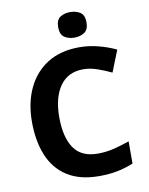

<svg xmlns="http://www.w3.org/2000/svg" viewBox="-100 -999 837 1081"><g transform="rotate(-10 318.5 -459.0)"><path d="M393 -598Q306 -598 260 -533Q214 -468 214 -355Q214 -241 256.5 -178.5Q299 -116 393 -116Q437 -116 480.5 -126Q524 -136 575 -154V-27Q528 -8 482 1Q436 10 379 10Q269 10 197.5 -35.5Q126 -81 92 -163.5Q58 -246 58 -356Q58 -464 97 -547Q136 -630 210.5 -677Q285 -724 393 -724Q446 -724 499.5 -710.5Q553 -697 602 -674L553 -551Q513 -570 472.5 -584Q432 -598 393 -598ZM377 -928Q410 -928 434 -912.5Q458 -897 458 -855Q458 -814 434 -798Q410 -782 377 -782Q343 -782 319.5 -798Q296 -814 296 -855Q296 -897 319.5 -912.5Q343 -928 377 -928Z"/></g></svg>

Font: Noto Sans Bengali
Style: Bold
Weight: 700
Designer: Jelle Bosma - Monotype Design Team
Foundry: Monotype Imaging Inc.
Version: Version 2.003; ttfautohint (v1.8.4.7-5d5b)